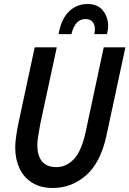

<svg xmlns="http://www.w3.org/2000/svg" viewBox="-20 -926 645 957"><path d="M56 -189Q56 -221 62.5 -260.5Q69 -300 74 -322L153 -690H263L182 -314Q180 -304 176.5 -284Q173 -264 169.5 -242.5Q166 -221 166 -205Q166 -151 189 -122Q212 -93 261 -93Q311 -93 349 -133.5Q387 -174 408 -273L497 -690H605L511 -252Q482 -116 409.5 -52.5Q337 11 243 11Q182 11 140 -15.5Q98 -42 77 -87.5Q56 -133 56 -189ZM519 -796Q519 -784 517 -774Q515 -764 513 -756H450Q451 -761 452 -766Q453 -771 453 -780Q453 -803 441.5 -817Q430 -831 406 -831Q354 -831 336 -756H272Q285 -831 323.5 -868.5Q362 -906 417 -906Q467 -906 493 -873.5Q519 -841 519 -796Z"/></svg>

Font: Radio Canada Condensed Medium
Style: Italic
Weight: 500
Width: 3
Italic angle: -12°
Designer: Charles Daoud, Etienne Aubert Bonn, Alexandre Saumier Demers, Jacques Le Bailly
Foundry: Radio-Canada
Version: Version 2.104; ttfautohint (v1.8.4.7-5d5b);gftools[0.9.28.de